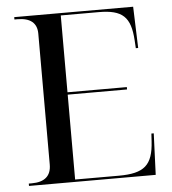

<svg xmlns="http://www.w3.org/2000/svg" viewBox="-52 -761 726 809"><g transform="rotate(-5 311.5 -357.0)"><path d="M38 0H574L581 -175H571L569 -142C563 -42 527 -10 419 -10H234V-369H485V-379H234V-704H394C495 -704 529 -672 535 -572L537 -539H547L541 -714H38V-704H51C105 -704 133 -681 133 -636V-82C133 -34 105 -10 51 -10H38Z"/></g></svg>

Font: Noto Serif Display
Style: Regular
Weight: 400
Designer: Monotype Design Team
Foundry: Monotype Imaging Inc.
Version: Version 2.009